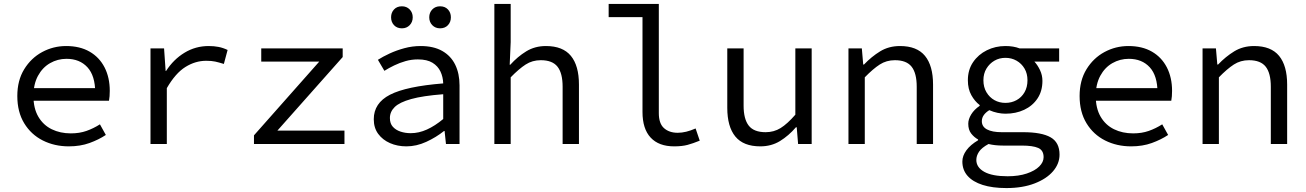

<svg xmlns="http://www.w3.org/2000/svg" viewBox="-20 -732 6640 976"><path d="M330 12Q257 12 197.5 -18Q138 -48 103 -105.5Q68 -163 68 -244Q68 -323 103 -380Q138 -437 194.5 -467.5Q251 -498 316 -498Q386 -498 435.5 -469.5Q485 -441 511.5 -389.5Q538 -338 538 -270Q538 -256 537 -243Q536 -230 534 -220H123V-284H485L464 -261Q464 -347 424.5 -390Q385 -433 318 -433Q273 -433 234.5 -411Q196 -389 173 -346.5Q150 -304 150 -244Q150 -181 175 -138.5Q200 -96 243 -75Q286 -54 340 -54Q384 -54 419.5 -66.5Q455 -79 488 -100L518 -46Q482 -22 435 -5Q388 12 330 12Z M745 0V-486H814L822 -371H824Q862 -430 918 -464Q974 -498 1041 -498Q1068 -498 1091 -493.5Q1114 -489 1137 -478L1118 -407Q1092 -415 1074 -419Q1056 -423 1028 -423Q973 -423 922.5 -391.5Q872 -360 828 -284V0Z M1271 0V-44L1603 -419H1308V-486H1722V-442L1390 -68H1731V0Z M2046 12Q2000 12 1962.5 -4.5Q1925 -21 1902.5 -51.5Q1880 -82 1880 -126Q1880 -208 1962.5 -250.5Q2045 -293 2233 -308Q2232 -341 2219 -368.5Q2206 -396 2178.5 -413Q2151 -430 2104 -430Q2072 -430 2042 -421.5Q2012 -413 1984 -399.5Q1956 -386 1934 -372L1901 -428Q1926 -444 1960.5 -460Q1995 -476 2035.5 -487Q2076 -498 2118 -498Q2184 -498 2228 -473Q2272 -448 2294 -403Q2316 -358 2316 -298V0H2247L2240 -66H2237Q2197 -34 2147 -11Q2097 12 2046 12ZM2068 -55Q2109 -55 2150 -73.5Q2191 -92 2233 -127V-253Q2129 -245 2070 -228.5Q2011 -212 1986.5 -188Q1962 -164 1962 -132Q1962 -104 1977 -87.5Q1992 -71 2016 -63Q2040 -55 2068 -55ZM2023 -588Q1998 -588 1983 -604Q1968 -620 1968 -644Q1968 -668 1983 -684Q1998 -700 2023 -700Q2047 -700 2062.5 -684Q2078 -668 2078 -644Q2078 -620 2062.5 -604Q2047 -588 2023 -588ZM2217 -588Q2193 -588 2177.5 -604Q2162 -620 2162 -644Q2162 -668 2177.5 -684Q2193 -700 2217 -700Q2242 -700 2257 -684Q2272 -668 2272 -644Q2272 -620 2257 -604Q2242 -588 2217 -588Z M2493 0V-712H2576V-518L2571 -403H2574Q2611 -444 2655 -471Q2699 -498 2755 -498Q2841 -498 2882 -448Q2923 -398 2923 -302V0H2840V-291Q2840 -360 2814 -393Q2788 -426 2729 -426Q2686 -426 2652 -404Q2618 -382 2576 -339V0Z M3407 12Q3329 12 3287.5 -32.5Q3246 -77 3246 -163V-645H3074V-712H3329V-157Q3329 -104 3355.5 -80.5Q3382 -57 3425 -57Q3446 -57 3468.5 -62.5Q3491 -68 3516 -79L3537 -17Q3503 -3 3475 4.5Q3447 12 3407 12Z M3845 12Q3759 12 3718 -38Q3677 -88 3677 -184V-486H3760V-195Q3760 -127 3786 -93.5Q3812 -60 3872 -60Q3914 -60 3948 -81Q3982 -102 4023 -149V-486H4106V0H4037L4030 -85H4026Q3989 -42 3945 -15Q3901 12 3845 12Z M4293 0V-486H4361L4368 -404H4372Q4410 -444 4454 -471Q4498 -498 4555 -498Q4641 -498 4682 -448Q4723 -398 4723 -302V0H4640V-291Q4640 -360 4614 -393Q4588 -426 4529 -426Q4486 -426 4452 -404Q4418 -382 4376 -339V0Z M5096 224Q5025 224 4975 208Q4925 192 4898.5 162Q4872 132 4872 89Q4872 60 4892.5 32Q4913 4 4952 -19V-23Q4932 -34 4917 -53Q4902 -72 4902 -103Q4902 -126 4917 -150.5Q4932 -175 4960 -194V-198Q4935 -217 4917.5 -248.5Q4900 -280 4900 -324Q4900 -377 4926.5 -416Q4953 -455 4996.5 -476.5Q5040 -498 5091 -498Q5132 -498 5163 -486H5364V-419H5238Q5254 -402 5266.5 -376Q5279 -350 5279 -321Q5279 -269 5254 -231.5Q5229 -194 5186.5 -174Q5144 -154 5091 -154Q5072 -154 5050.5 -158.5Q5029 -163 5009 -172Q4991 -161 4981 -147Q4971 -133 4971 -116Q4971 -88 4997.5 -74Q5024 -60 5072 -60H5181Q5275 -60 5320.5 -34Q5366 -8 5366 54Q5366 100 5333 138.5Q5300 177 5239 200.5Q5178 224 5096 224ZM5091 -209Q5122 -209 5147.5 -223Q5173 -237 5188 -263Q5203 -289 5203 -324Q5203 -358 5188 -383.5Q5173 -409 5147.5 -423.5Q5122 -438 5091 -438Q5060 -438 5035 -423.5Q5010 -409 4994.5 -383.5Q4979 -358 4979 -324Q4979 -289 4994.5 -263Q5010 -237 5035 -223Q5060 -209 5091 -209ZM5102 164Q5158 164 5199.5 150Q5241 136 5263 114Q5285 92 5285 67Q5285 32 5257.5 20Q5230 8 5174 8H5079Q5058 8 5039.5 6Q5021 4 5005 0Q4970 19 4956.5 39.5Q4943 60 4943 81Q4943 119 4983.5 141.5Q5024 164 5102 164Z M5730 12Q5657 12 5597.5 -18Q5538 -48 5503 -105.5Q5468 -163 5468 -244Q5468 -323 5503 -380Q5538 -437 5594.5 -467.5Q5651 -498 5716 -498Q5786 -498 5835.5 -469.5Q5885 -441 5911.5 -389.5Q5938 -338 5938 -270Q5938 -256 5937 -243Q5936 -230 5934 -220H5523V-284H5885L5864 -261Q5864 -347 5824.5 -390Q5785 -433 5718 -433Q5673 -433 5634.5 -411Q5596 -389 5573 -346.5Q5550 -304 5550 -244Q5550 -181 5575 -138.5Q5600 -96 5643 -75Q5686 -54 5740 -54Q5784 -54 5819.5 -66.5Q5855 -79 5888 -100L5918 -46Q5882 -22 5835 -5Q5788 12 5730 12Z M6093 0V-486H6161L6168 -404H6172Q6210 -444 6254 -471Q6298 -498 6355 -498Q6441 -498 6482 -448Q6523 -398 6523 -302V0H6440V-291Q6440 -360 6414 -393Q6388 -426 6329 -426Q6286 -426 6252 -404Q6218 -382 6176 -339V0Z"/></svg>

Font: Source Code Variable
Style: Regular
Weight: 400
Monospace: yes
Designer: Paul D. Hunt, Teo Tuominen
Foundry: Adobe Systems Incorporated
Version: Version 1.010;hotconv 1.0.106;makeotfexe 2.5.65593